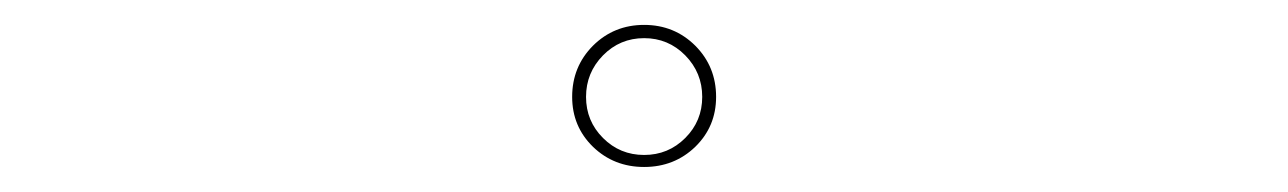

<svg xmlns="http://www.w3.org/2000/svg" viewBox="-20 -711 1040 155"><path d="M466.8 -599.6Q480.5 -585.9 500 -585.9Q519.5 -585.9 533.2 -599.6Q546.9 -613.3 546.9 -632.8Q546.9 -652.3 533.2 -666.3Q519.5 -680.2 500 -680.2Q480.5 -680.2 466.8 -666.3Q453.1 -652.3 453.1 -632.8Q453.1 -613.3 466.8 -599.6ZM441.9 -632.8Q441.9 -657.2 458.7 -674.1Q475.6 -690.9 500 -690.9Q524.4 -690.9 541.3 -674.1Q558.1 -657.2 558.1 -632.8Q558.1 -608.9 541.3 -592.5Q524.4 -576.2 500 -576.2Q475.6 -576.2 458.7 -592.5Q441.9 -608.9 441.9 -632.8Z"/></svg>

Font: Anticva
Style: Regular
Weight: 400
Version: Version 1.000